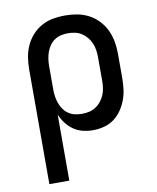

<svg xmlns="http://www.w3.org/2000/svg" viewBox="-84 -593 715 873"><g transform="rotate(-10 274.0 -156.5)"><path d="M73 215V-315Q73 -343 77.5 -370.5Q82 -398 93.5 -423.5Q105 -449 124 -470Q143 -491 167.5 -504.5Q192 -518 219.5 -523Q247 -528 275 -528Q303 -528 331 -523Q359 -518 384 -505Q409 -492 429 -471Q449 -450 461 -424.5Q473 -399 478 -371.5Q483 -344 483 -315V-205Q483 -179 480 -153Q477 -127 468 -103Q459 -79 444.5 -57.5Q430 -36 409 -20.5Q388 -5 362.5 1.5Q337 8 311 8Q288 8 265 2.5Q242 -3 222.5 -16.5Q203 -30 188.5 -49Q174 -68 165 -90V215ZM275 -74Q291 -74 307.5 -77.5Q324 -81 338 -90Q352 -99 362.5 -112Q373 -125 379.5 -140Q386 -155 388.5 -171.5Q391 -188 391 -205V-315Q391 -332 388.5 -348.5Q386 -365 379.5 -380Q373 -395 362.5 -408Q352 -421 338 -430Q324 -439 308 -442.5Q292 -446 275 -446Q259 -446 243 -442.5Q227 -439 213.5 -430Q200 -421 190.5 -407.5Q181 -394 175.5 -379Q170 -364 167.5 -347.5Q165 -331 165 -315V-205Q165 -189 167.5 -172.5Q170 -156 175.5 -141Q181 -126 190.5 -112.5Q200 -99 213.5 -90Q227 -81 243 -77.5Q259 -74 275 -74Z"/></g></svg>

Font: Iosevka Semi-Condensed Medium
Style: Regular
Weight: 500
Monospace: yes
Designer: Belleve Invis
Foundry: Belleve Invis
Version: Version 27.3.5